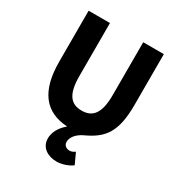

<svg xmlns="http://www.w3.org/2000/svg" viewBox="-202 -787 1068 1145"><g transform="rotate(30 332.5 -214.5)"><path d="M243 129C243 189 293 223 357 223C392 223 436 208 462 188L428 114C418 121 405 128 392 128C371 128 350 117 350 90C350 63 371 28 421 5C539 -49 591 -117 591 -302V-652H449V-287C449 -159 407 -115 334 -115C261 -115 220 -159 220 -287V-652H73V-302C73 -97 154 1 307 10C289 26 243 67 243 129Z"/></g></svg>

Font: Cambridge Sans Bold
Style: Regular
Weight: 700
Version: Version 2.020;PS 002.020;hotconv 1.0.88;makeotf.lib2.5.64775